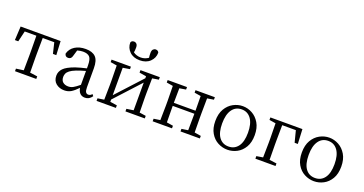

<svg xmlns="http://www.w3.org/2000/svg" viewBox="-39 -1519 4258 2248"><g transform="rotate(20 2089.5 -394.5)"><path d="M471 -476H327Q325 -369 325 -286V-228Q325 -150 327 -45L420 -32V0H155V-32L248 -45Q250 -150 250 -228V-286Q250 -369 248 -476H103L71 -342H29L38 -514H536L545 -342H503Z M935 -114V-287Q869 -269 823 -251Q775 -232 750 -212.5Q725 -193 716.5 -172.5Q708 -152 708 -132Q708 -87 734 -66Q760 -45 800 -45Q832 -45 860.5 -60.5Q889 -76 935 -114ZM1099 -59 1116 -38Q1082 12 1029 12Q953 12 937 -77Q893 -31 856.5 -8.5Q820 14 771 14Q711 14 669 -20Q627 -54 627 -118Q627 -168 664.5 -207.5Q702 -247 802 -283Q863 -303 935 -319V-351Q935 -434 909 -461Q883 -488 826 -488Q795 -488 756 -477L734 -403Q724 -359 685 -359Q648 -359 641 -397Q658 -459 712.5 -493.5Q767 -528 846 -528Q929 -528 970 -487Q1011 -446 1011 -348V-111Q1011 -68 1022.5 -51.5Q1034 -35 1054 -35Q1081 -35 1099 -59Z M1482 -619Q1402 -619 1355 -665Q1308 -711 1308 -777Q1316 -803 1347 -803Q1366 -803 1379.5 -789Q1393 -775 1393 -744Q1393 -704 1388 -684Q1407 -669 1432 -661.5Q1457 -654 1482 -654Q1532 -654 1576 -684Q1572 -705 1572 -744Q1572 -775 1585.5 -789Q1599 -803 1617 -803Q1647 -803 1657 -777Q1657 -711 1609.5 -665Q1562 -619 1482 -619ZM1772 -483 1692 -470Q1689 -364 1689 -286V-228Q1689 -150 1692 -44L1772 -32V0H1531V-32L1617 -45V-390L1326 -73V-45L1412 -32V0H1171V-32L1251 -44Q1254 -150 1254 -228V-286Q1254 -366 1251 -470L1171 -483V-514H1412V-483L1326 -469V-127L1617 -444V-469L1531 -483V-514H1772Z M2458 -483 2377 -470Q2375 -364 2375 -286V-228Q2375 -150 2377 -45L2458 -32V0H2217V-32L2297 -44Q2299 -141 2299 -250H2029Q2029 -142 2031 -45L2111 -32V0H1870V-32L1950 -44Q1953 -150 1953 -228V-286Q1953 -366 1950 -470L1870 -483V-514H2111V-483L2031 -470Q2029 -369 2029 -288H2299Q2299 -371 2297 -470L2217 -483V-514H2458Z M2804 14Q2742 14 2685.5 -15.5Q2629 -45 2593.5 -105Q2558 -165 2558 -255Q2558 -346 2593.5 -406.5Q2629 -467 2685.5 -497.5Q2742 -528 2804 -528Q2865 -528 2921 -497.5Q2977 -467 3013 -406.5Q3049 -346 3049 -255Q3049 -165 3013.5 -105Q2978 -45 2922 -15.5Q2866 14 2804 14ZM2804 -26Q2879 -26 2922 -84.5Q2965 -143 2965 -255Q2965 -367 2922 -427.5Q2879 -488 2804 -488Q2728 -488 2685.5 -427.5Q2643 -367 2643 -255Q2643 -143 2685.5 -84.5Q2728 -26 2804 -26Z M3481 -476H3311Q3309 -369 3309 -283V-228Q3309 -150 3311 -44L3401 -32V0H3150V-32L3230 -45Q3233 -150 3233 -228V-283Q3233 -366 3230 -470L3150 -483V-514H3549L3558 -332H3518Z M3882 14Q3820 14 3763.5 -15.5Q3707 -45 3671.5 -105Q3636 -165 3636 -255Q3636 -346 3671.5 -406.5Q3707 -467 3763.5 -497.5Q3820 -528 3882 -528Q3943 -528 3999 -497.5Q4055 -467 4091 -406.5Q4127 -346 4127 -255Q4127 -165 4091.5 -105Q4056 -45 4000 -15.5Q3944 14 3882 14ZM3882 -26Q3957 -26 4000 -84.5Q4043 -143 4043 -255Q4043 -367 4000 -427.5Q3957 -488 3882 -488Q3806 -488 3763.5 -427.5Q3721 -367 3721 -255Q3721 -143 3763.5 -84.5Q3806 -26 3882 -26Z"/></g></svg>

Font: Han-Nom Khai
Style: Regular
Weight: 400
Version: Version 1.200;June 22, 2023;FontCreator 14.0.0.2814 64-bit